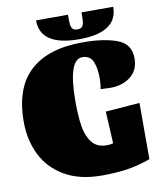

<svg xmlns="http://www.w3.org/2000/svg" viewBox="-93 -908 829 1002"><g transform="rotate(-10 322.0 -406.5)"><path d="M12 0ZM296 -381Q296 -304 304.5 -251Q313 -198 339.5 -163.5Q366 -129 419 -129Q439 -129 452 -134L443 -303L624 -317V-19Q561 4 500.5 13Q440 22 366 22Q249 22 169.5 -24Q90 -70 51 -148.5Q12 -227 12 -325Q12 -504 107.5 -592Q203 -680 387 -680Q497 -680 568 -654Q639 -628 639 -551Q639 -489 596 -455Q553 -421 489 -421Q473 -421 437 -423Q442 -452 442 -480Q442 -535 427 -569.5Q412 -604 371 -604Q296 -604 296 -381ZM372 -699Q167 -699 167 -835H336Q336 -801 337.5 -785.5Q339 -770 346.5 -760.5Q354 -751 372 -751Q390 -751 397.5 -760.5Q405 -770 406.5 -785.5Q408 -801 408 -835H576Q576 -699 372 -699Z"/></g></svg>

Font: Sansita Black
Style: Regular
Weight: 900
Designer: Pablo Cosgaya
Foundry: Omnibus-Type
Version: Version 1.006; ttfautohint (v1.5)